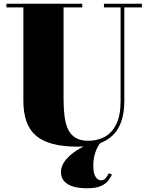

<svg xmlns="http://www.w3.org/2000/svg" viewBox="-20 -770 794 1027"><path d="M739 -750V-730.5H645V-230Q645 -106.5 583 -46Q521 14.5 395 14.5Q243 14.5 174 -43Q105 -100.5 105 -230V-730.5H14.5V-750H420V-730.5H320V-240Q320 -190.5 325 -149.5Q330 -108.5 343.8 -79Q357.5 -49.5 383.8 -33.2Q410 -17 452.5 -17Q499.5 -17 538.5 -37.2Q577.5 -57.5 601.2 -104.2Q625 -151 625 -230V-730.5H536V-750ZM444 237Q403.5 237 372.5 228Q341.5 219 323.8 200Q306 181 306 151Q306 121 325 94.2Q344 67.5 375 45Q406 22.5 442.2 6Q478.5 -10.5 512.5 -19.5L517.5 -5.5Q512.5 -2 503.2 14.2Q494 30.5 486.5 56.8Q479 83 479 117Q479 157.5 491.5 176Q504 194.5 520.5 194.5Q535.5 194.5 544.5 183.8Q553.5 173 562.5 156.5L579 164Q572 178 559.8 195Q547.5 212 521 224.5Q494.5 237 444 237Z"/></svg>

Font: Bodoni Moda 11pt Black
Style: Regular
Weight: 900
Designer: Owen Earl
Foundry: indestructible type
Version: Version 2.004